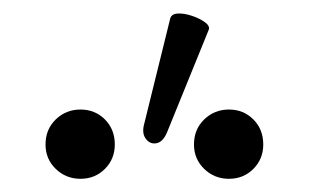

<svg xmlns="http://www.w3.org/2000/svg" viewBox="-20 -749 468 291"><path d="M233 -548Q227 -534 217.5 -532Q208 -530 201.5 -538Q195 -546 198 -559L238 -721Q240 -728 249.5 -728.5Q259 -729 271 -725Q283 -721 291 -715Q299 -709 296 -703ZM102 -478Q80 -478 64.5 -493Q49 -508 49 -530Q49 -553 64.5 -568Q80 -583 102 -583Q124 -583 139 -568Q154 -553 154 -530Q154 -508 139 -493Q124 -478 102 -478ZM327 -478Q305 -478 289.5 -493Q274 -508 274 -530Q274 -553 289.5 -568Q305 -583 327 -583Q349 -583 364 -568Q379 -553 379 -530Q379 -508 364 -493Q349 -478 327 -478Z"/></svg>

Font: Junicode SmExp
Style: Regular
Weight: 400
Width: 6
Designer: Peter S. Baker
Version: Version 2.205; ttfautohint (v1.8.4)